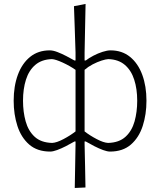

<svg xmlns="http://www.w3.org/2000/svg" viewBox="-20 -761 814 976"><path d="M360 194.5Q361 138.5 362 86Q363 33.5 364 -27.5V-42H359Q338.5 -30 315 -18Q291.5 -6 270.2 1.8Q249 9.5 235.5 9.5Q169.5 9.5 128.5 -26.2Q87.5 -62 68.5 -120.8Q49.5 -179.5 49.5 -249Q49.5 -323 70.8 -380.8Q92 -438.5 133 -471.8Q174 -505 233 -505Q249.5 -505 271.8 -496.5Q294 -488 317 -476Q340 -464 358.5 -453.5H364V-494Q362 -557.5 360 -616Q358 -674.5 356 -729.5L415 -741Q413.5 -679.5 412.5 -619Q411.5 -558.5 410 -494V-453.5H416Q432 -466 455 -478Q478 -490 501.5 -497.5Q525 -505 541.5 -505Q600.5 -505 641.2 -471.8Q682 -438.5 703.2 -380.8Q724.5 -323 724.5 -249Q724.5 -179.5 705.5 -120.8Q686.5 -62 645.5 -26.2Q604.5 9.5 539 9.5Q525.5 9.5 504.2 1.8Q483 -6 459.5 -18Q436 -30 415.5 -42H410V-27.5Q411.5 33 412.5 84.5Q413.5 136 414.5 192ZM245 -34.5Q268 -35.5 302.5 -53.8Q337 -72 364 -93V-406Q334.5 -426.5 298.5 -443Q262.5 -459.5 244 -460.5Q192 -459 159.5 -431.2Q127 -403.5 112 -356.2Q97 -309 97 -249Q97 -192 110.5 -143.8Q124 -95.5 156.2 -65.8Q188.5 -36 245 -34.5ZM529.5 -34.5Q585.5 -36 618 -65.8Q650.5 -95.5 664 -143.8Q677.5 -192 677.5 -249Q677.5 -309 662.2 -356.2Q647 -403.5 614.5 -431.2Q582 -459 530.5 -460.5Q518 -460 496.2 -453Q474.5 -446 451 -433.8Q427.5 -421.5 410 -406V-93Q437 -72 471.8 -53.8Q506.5 -35.5 529.5 -34.5Z"/></svg>

Font: Commissioner Loud ExtraLight
Style: Regular
Weight: 200
Designer: Kostas Bartsokas
Foundry: Kostas Bartsokas
Version: Version 1.000; ttfautohint (v1.8.3)